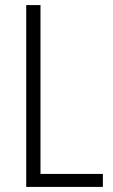

<svg xmlns="http://www.w3.org/2000/svg" viewBox="-20 -734 444 754"><path d="M83 0H384V-51H139V-714H83Z"/></svg>

Font: Noto Sans Myanmar Condensed Light
Style: Regular
Weight: 300
Width: 3
Designer: Monotype Design Team
Foundry: Monotype Imaging Inc.
Version: Version 2.107